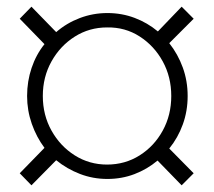

<svg xmlns="http://www.w3.org/2000/svg" viewBox="-20 -532 640 574"><path d="M74 22 39 -14 113 -90Q89 -122 75 -162Q61 -202 61 -245Q61 -289 74.5 -329Q88 -369 113 -400L39 -476L74 -512L148 -436Q179 -463 218.5 -478Q258 -493 301 -493Q344 -493 382.5 -478.5Q421 -464 452 -438L523 -512L559 -476L486 -403Q512 -370 526.5 -330Q541 -290 541 -245Q541 -200 526.5 -160Q512 -120 486 -88L559 -14L523 22L451 -52Q420 -26 382 -11.5Q344 3 301 3Q258 3 219 -12Q180 -27 148 -53ZM300 -40Q354 -40 397.5 -67.5Q441 -95 466.5 -141.5Q492 -188 492 -245Q492 -302 466.5 -348.5Q441 -395 397.5 -423Q354 -451 300 -450Q247 -450 203.5 -422.5Q160 -395 134 -348.5Q108 -302 108 -245Q108 -188 134 -141.5Q160 -95 203.5 -67.5Q247 -40 300 -40Z"/></svg>

Font: Mulish ExtraLight
Style: Regular
Weight: 200
Designer: Vernon Adams
Foundry: Vernon Adams
Version: Version 3.603